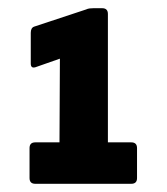

<svg xmlns="http://www.w3.org/2000/svg" viewBox="-20 -791 406 468"><path d="M66 -343Q52 -343 52 -357V-430Q52 -444 66 -444H125L126 -648L66 -627Q55 -624 55 -636V-711Q55 -723 63 -726L190 -768Q194 -770 199 -770.5Q204 -771 208 -771H229Q243 -771 243 -757V-444H300Q314 -444 314 -430V-357Q314 -343 300 -343Z"/></svg>

Font: Sofia Sans Extra Condensed Black
Style: Regular
Weight: 900
Designer: Botio Nikoltchev, Ani Petrova
Foundry: lettersoup
Version: Version 4.101